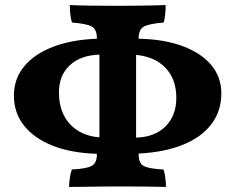

<svg xmlns="http://www.w3.org/2000/svg" viewBox="-20 -737 930 759"><path d="M253 2Q253 -12 256 -33Q259 -54 264 -67Q323 -70 343 -81.5Q363 -93 363 -127V-129Q262 -132 188.5 -161Q115 -190 75 -240.5Q35 -291 35 -359Q35 -425 75 -474Q115 -523 188.5 -551.5Q262 -580 363 -584V-585Q363 -620 344 -631.5Q325 -643 265 -648Q260 -660 258 -680Q256 -700 256 -717Q319 -714 448 -714Q479 -714 515 -714.5Q551 -715 583.5 -715.5Q616 -716 635 -717Q635 -702 633 -681Q631 -660 627 -648Q568 -643 548 -631.5Q528 -620 528 -585V-584Q629 -582 702.5 -554.5Q776 -527 815.5 -479.5Q855 -432 855 -368Q855 -298 815.5 -246Q776 -194 702.5 -164.5Q629 -135 528 -130V-127Q528 -93 547 -81.5Q566 -70 626 -67Q631 -55 633.5 -34.5Q636 -14 636 2Q603 1 556 0.5Q509 0 448 0Q414 0 377 0.5Q340 1 307 1.5Q274 2 253 2ZM213 -372Q213 -294 256 -247Q299 -200 373 -194V-521Q299 -519 256 -479Q213 -439 213 -372ZM677 -350Q677 -424 634.5 -468.5Q592 -513 518 -520V-193Q592 -195 634.5 -237.5Q677 -280 677 -350Z"/></svg>

Font: Vollkorn ExtraBold
Style: Regular
Weight: 800
Designer: Friedrich Althausen
Foundry: Friedrich Althausen
Version: Version 5.000; ttfautohint (v1.8.3)